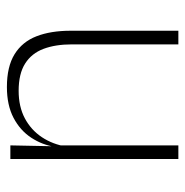

<svg xmlns="http://www.w3.org/2000/svg" viewBox="-10 -516 536 556"><g transform="rotate(90 258.0 -238.0)"><path d="M108.5 -486.5V-178.5Q108.5 -130.5 121.5 -96Q134.5 -61.5 164 -42.8Q193.5 -24 243 -24Q289 -24 322.8 -42Q356.5 -60 377.2 -91.2Q398 -122.5 404.5 -162.5L415.5 -130.5H405.5Q400 -93 379 -60.8Q358 -28.5 321.2 -9.2Q284.5 10 232 10Q173 10 137 -12.2Q101 -34.5 85 -75.8Q69 -117 69 -175V-486.5ZM440.5 -486.5V0H401L403.5 -123.5L401 -125.5V-486.5Z"/></g></svg>

Font: Anek Telugu Medium ExtraLight
Style: Regular
Weight: 250
Version: Version 1.003